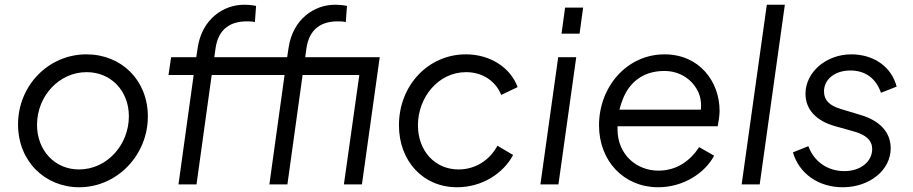

<svg xmlns="http://www.w3.org/2000/svg" viewBox="-20 -777 3846 809"><path d="M314 12C473 12 603 -123 603 -286C603 -440 491 -548 344 -548C183 -548 56 -415 56 -253C56 -97 170 12 314 12ZM313 -63C211 -63 136 -143 136 -251C136 -372 229 -473 345 -473C447 -473 523 -395 523 -287C523 -167 431 -63 313 -63Z M808 0 872 -461H1179L1115 0H1191L1255 -461H1494L1429 0H1505L1580 -536H1266L1271 -572C1283 -659 1338 -687 1403 -687C1408 -687 1428 -687 1437 -684L1442 -752C1429 -755 1410 -757 1391 -757C1305 -757 1214 -697 1196 -576L1190 -536H883L888 -572C900 -659 955 -687 1020 -687C1025 -687 1045 -687 1054 -684L1059 -752C1046 -755 1027 -757 1008 -757C922 -757 831 -697 813 -576L807 -536H701L690 -461H796L732 0Z M1906 12C2010 12 2100 -45 2142 -124L2076 -163C2044 -103 1984 -63 1912 -63C1813 -63 1741 -141 1741 -249C1741 -366 1826 -473 1944 -473C2015 -473 2069 -434 2092 -377L2161 -410C2131 -492 2046 -548 1943 -548C1785 -548 1661 -418 1661 -249C1661 -99 1762 12 1906 12Z M2422 -635 2437 -745H2361L2346 -635ZM2333 0 2408 -536H2332L2257 0Z M2753 12C2861 12 2951 -49 2989 -121L2926 -157C2889 -101 2833 -58 2754 -58C2663 -58 2582 -125 2582 -232C2582 -237 2582 -241 2582 -245H3004C3007 -260 3012 -289 3012 -310C3012 -432 2928 -548 2780 -548C2621 -548 2504 -411 2504 -249C2504 -97 2610 12 2753 12ZM2590 -315C2594 -331 2599 -346 2605 -361C2634 -434 2694 -478 2779 -478C2847 -478 2901 -440 2925 -383C2931 -367 2934 -350 2934 -333C2934 -327 2934 -321 2933 -315Z M3181 0 3287 -757H3211L3105 0Z M3531 12C3645 12 3733 -61 3733 -152C3733 -219 3688 -268 3608 -292L3522 -318C3473 -333 3452 -356 3452 -392C3452 -443 3498 -480 3563 -480C3626 -480 3671 -447 3692 -386L3758 -412C3737 -495 3662 -548 3567 -548C3461 -548 3374 -473 3374 -382C3374 -317 3417 -268 3500 -245L3575 -224C3630 -209 3655 -185 3655 -149C3655 -96 3606 -56 3538 -56C3467 -56 3410 -96 3386 -161L3321 -135C3347 -46 3428 12 3531 12Z"/></svg>

Font: Plus Jakarta Sans
Style: Italic
Weight: 400
Italic angle: -8°
Designer: Gumpita Rahayu
Foundry: Tokotype
Version: Version 2.071;gftools[0.9.30]